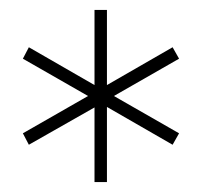

<svg xmlns="http://www.w3.org/2000/svg" viewBox="-20 -762 405 386"><path d="M170 -396V-546L38 -471L26 -494L157 -569L26 -644L38 -667L170 -591V-742H195V-591L327 -667L340 -644L209 -569L340 -494L327 -471L195 -547V-396Z"/></svg>

Font: Montserrat Thin ExtraLight
Style: Regular
Weight: 250
Version: Version 9.000